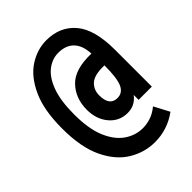

<svg xmlns="http://www.w3.org/2000/svg" viewBox="-190 -727 831 831"><g transform="rotate(-45 225.0 -311.5)"><path d="M265 11Q202 11 146.5 -22.5Q91 -56 56.5 -128Q22 -200 22 -315Q22 -428 54.5 -498.5Q87 -569 137.5 -601.5Q188 -634 244 -634Q327 -634 376 -576.5Q425 -519 425 -394V-169H344V-199Q316 -162 271 -162Q220 -162 187.5 -200.5Q155 -239 155 -297Q155 -367 198.5 -412.5Q242 -458 341 -455Q339 -506 313.5 -532.5Q288 -559 242 -559Q205 -559 173 -534.5Q141 -510 121.5 -457.5Q102 -405 102 -321Q102 -233 125.5 -177.5Q149 -122 187.5 -95.5Q226 -69 271 -69Q294 -69 319 -77Q344 -85 368 -105L405 -35Q342 11 265 11ZM285 -239Q317 -239 331 -270.5Q345 -302 345 -379Q285 -381 261 -359.5Q237 -338 237 -303Q237 -239 285 -239Z"/></g></svg>

Font: Inconsolata SemiCondensed Bold
Style: Regular
Weight: 700
Width: 4
Monospace: yes
Designer: Raph Levien, Cyreal, Brenton Simpson
Foundry: Raph Levien, Cyreal, Google
Version: Version 3.001; ttfautohint (v1.8.2.53-6de2)